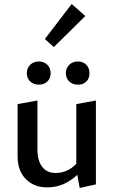

<svg xmlns="http://www.w3.org/2000/svg" viewBox="-20 -930 567 959"><path d="M406 -850 249 -695 204 -735 338 -910ZM114 -564Q114 -590 131 -606.5Q148 -623 174 -623Q200 -623 216.5 -606.5Q233 -590 233 -564Q233 -539 216.5 -523Q200 -507 174 -507Q148 -507 131 -523Q114 -539 114 -564ZM309 -564Q309 -590 326 -606.5Q343 -623 369 -623Q395 -623 411 -606.5Q427 -590 427 -564Q427 -538 411 -522.5Q395 -507 369 -507Q343 -507 326 -523Q309 -539 309 -564ZM361 -410 459 -428V-9L378 9L366 -57Q300 6 216 6Q150 6 109 -35.5Q68 -77 68 -148V-410L167 -428V-183Q167 -128 190.5 -97Q214 -66 257 -66Q318 -66 361 -112Z"/></svg>

Font: EauTestText Semibold
Style: Regular
Weight: 600
Designer: Christian Thalmann (Catharsis Fonts)
Version: Version 0.001;PS 000.001;hotconv 1.0.88;makeotf.lib2.5.64775